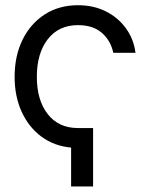

<svg xmlns="http://www.w3.org/2000/svg" viewBox="-20 -547 563 725"><path d="M331.5 -63.5V157.2H248.5V10.3Q184.1 4.4 136.2 -31.2Q88.4 -66.9 61.8 -125Q35.2 -183.1 35.2 -256.8Q35.2 -335.9 65.2 -397Q95.2 -458 149.2 -492.7Q203.1 -527.3 274.4 -527.3Q333 -527.3 379.4 -504.2Q425.8 -481 455.3 -440.4Q484.9 -399.9 491.7 -347.7H407.7Q398.4 -393.1 365 -422.6Q331.5 -452.1 274.4 -452.1Q201.7 -452.1 160.4 -398.9Q119.1 -345.7 119.1 -256.8Q119.1 -168.9 160.2 -116.2Q201.2 -63.5 274.4 -63.5Z"/></svg>

Font: Inter Display
Style: Regular
Weight: 400
Designer: Rasmus Andersson
Foundry: rsms
Version: Version 4.001;git-9221beed3